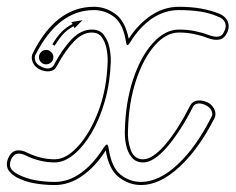

<svg xmlns="http://www.w3.org/2000/svg" viewBox="-55 -526 679 552"><path d="M102.5 6Q72.5 6 44 1Q15.5 -4 -8 -16.5Q-19 -23 -26.2 -31Q-33.5 -39 -35 -49Q-36.5 -59 -31.5 -71Q-24 -89 -9.5 -92.8Q5 -96.5 24.5 -86.5Q63 -68 102.5 -68Q135 -68 169.2 -105.2Q203.5 -142.5 227.8 -206Q252 -269.5 254.5 -348.5Q255 -368 251 -387.2Q247 -406.5 237.2 -419.5Q227.5 -432.5 209 -432.5Q182.5 -432.5 157.8 -407Q133 -381.5 108 -335.5Q101.5 -322.5 86.8 -321Q72 -319.5 57 -327.5Q48.5 -332.5 43.2 -339.8Q38 -347 36.8 -355.5Q35.5 -364 38.5 -371.5Q105.5 -506.5 215 -506.5Q248 -506.5 276.5 -486Q305 -465.5 315 -414.5Q343 -457.5 380 -482Q417 -506.5 459.5 -506.5Q493.5 -506.5 522.2 -501.5Q551 -496.5 574.5 -487Q587 -482 594 -473.5Q601 -465 602.2 -454.8Q603.5 -444.5 598.5 -433Q590.5 -415 575.5 -412.2Q560.5 -409.5 541.5 -417Q523.5 -424 502.8 -428.2Q482 -432.5 459.5 -432.5Q422.5 -432.5 389.8 -395.2Q357 -358 336 -294.5Q315 -231 313 -151.5Q311 -122.5 320.8 -95.2Q330.5 -68 356.5 -68Q383.5 -68 419.8 -110Q456 -152 492 -223Q499 -235.5 513.5 -237Q528 -238.5 543 -231Q551.5 -226.5 557 -218.8Q562.5 -211 564 -202.5Q565.5 -194 562 -187Q517 -98 460.8 -46Q404.5 6 350.5 6Q316.5 6 287.2 -16.2Q258 -38.5 249 -93.5Q220 -47.5 182 -20.8Q144 6 102.5 6ZM102.5 -3Q142 -3 177.8 -28.8Q213.5 -54.5 242 -100Q249 -110.5 252.2 -110.5Q255.5 -110.5 257.5 -99Q265.5 -44.5 291.8 -23.8Q318 -3 350.5 -3Q402 -3 455.8 -53.2Q509.5 -103.5 553.5 -191Q557.5 -198 553.2 -207.5Q549 -217 538.5 -222.5Q525.5 -229.5 515 -228.5Q504.5 -227.5 500 -219Q463.5 -147.5 425.2 -103.2Q387 -59 356.5 -59Q335.5 -59 323.5 -73.8Q311.5 -88.5 307.2 -110.2Q303 -132 304 -152Q306 -232.5 327.8 -298Q349.5 -363.5 384.5 -402.2Q419.5 -441 459.5 -441Q483 -441 504.5 -436.8Q526 -432.5 544.5 -425.5Q562 -419 573.2 -420.8Q584.5 -422.5 590 -436.5Q594.5 -445.5 593.8 -453.8Q593 -462 587.2 -468.5Q581.5 -475 571 -478.5Q548.5 -488.5 520.8 -492.8Q493 -497 459.5 -497Q418 -497 382.2 -472.8Q346.5 -448.5 319 -404Q314 -396 311.2 -396.2Q308.5 -396.5 307.5 -404Q299.5 -457 273.5 -477Q247.5 -497 215 -497Q112 -497 46.5 -367.5Q43 -359.5 46.8 -350.2Q50.5 -341 61.5 -335.5Q74.5 -328 85 -329.2Q95.5 -330.5 100 -339.5Q125 -386.5 151.8 -413.8Q178.5 -441 209 -441Q231.5 -441 243.2 -426Q255 -411 259.5 -389.8Q264 -368.5 263.5 -348.5Q261.5 -288 246.5 -235.5Q231.5 -183 207.8 -143.2Q184 -103.5 156.5 -81.2Q129 -59 102.5 -59Q82.5 -59 61.5 -63.8Q40.5 -68.5 20 -78.5Q-11.5 -94.5 -23 -67.5Q-27 -58 -26.2 -50.2Q-25.5 -42.5 -19.8 -36.5Q-14 -30.5 -4 -25Q19 -13 46.2 -8Q73.5 -3 102.5 -3ZM77.5 -341Q69 -341 63 -347Q57 -353 57 -361.5Q57 -370 63 -376.2Q69 -382.5 77.5 -382.5Q86 -382.5 92.2 -376.2Q98.5 -370 98.5 -361.5Q98.5 -353 92.2 -347Q86 -341 77.5 -341ZM102 -394.5 95.5 -398.5Q107.5 -419 121 -433.2Q134.5 -447.5 153.5 -457L150 -462.5L182 -468L159.5 -445L156.5 -450.5Q138 -440.5 126.2 -427.5Q114.5 -414.5 102 -394.5Z"/></svg>

Font: Edu AU VIC WA NT Arrows
Style: Regular
Weight: 400
Designer: Tina and Corey Anderson, Eben Sorkin, Mirko Velimirovic
Foundry: Google for Education
Version: Version 1.001